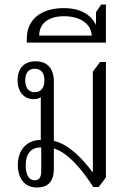

<svg xmlns="http://www.w3.org/2000/svg" viewBox="-20 -825 575 852"><path d="M144 7C188 7 219 -14 219 -77V-166C283 -148 348 -67 394 5H418L450 -38V-550H424L392 -507V-62H390C344 -124 282 -186 219 -200V-463C219 -519 192 -553 138 -553C86 -553 58 -520 58 -469C58 -417 87 -385 129 -385C143 -385 154 -388 161 -394V-204C100 -204 59 -161 59 -92C59 -42 83 7 144 7ZM134 -416C107 -416 92 -435 92 -468C92 -502 107 -520 134 -520C162 -520 177 -502 177 -468C177 -435 162 -416 134 -416ZM134 -25C106 -25 94 -54 94 -91C94 -144 118 -171 163 -171V-65C163 -39 154 -25 134 -25Z M99 -636H450V-805H429L406 -771V-714C384 -760 337 -789 263 -789C159 -789 99 -736 99 -654ZM154 -667C154 -719 192 -753 265 -753C337 -753 385 -718 387 -667Z"/></svg>

Font: Noto Serif Thai Condensed Light
Style: Regular
Weight: 300
Width: 3
Designer: Monotype Design Team
Foundry: Monotype Imaging Inc.
Version: Version 2.002